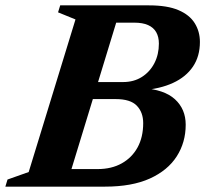

<svg xmlns="http://www.w3.org/2000/svg" viewBox="-49 -696 766 716"><path d="M312.5 -611.5 340 -676H506.5Q575 -676 616.5 -658.2Q658 -640.5 677.2 -609.5Q696.5 -578.5 696.5 -539.5Q696.5 -486 670.5 -447.5Q644.5 -409 596.2 -386.8Q548 -364.5 481 -359.5L480.5 -367.5Q563.5 -362.5 603.5 -325.8Q643.5 -289 643.5 -231Q643.5 -165 610 -112.8Q576.5 -60.5 509.8 -30.2Q443 0 342.5 0H134L149 -65.5H315Q367 -65.5 405 -86.8Q443 -108 464 -146.2Q485 -184.5 485 -237Q485 -277 461.2 -301.8Q437.5 -326.5 382.5 -326.5H226L248 -390H410Q450 -390 480 -409Q510 -428 526.8 -460.5Q543.5 -493 543.5 -533.5Q543.5 -558.5 533.5 -576Q523.5 -593.5 503.2 -602.5Q483 -611.5 452 -611.5ZM232.5 -623.5 167.5 -650 175.5 -676H404L197.5 0H-29L-21 -26.5L58 -54.5Z"/></svg>

Font: Newsreader 16pt 16pt
Style: Bold Italic
Weight: 700
Italic angle: -17°
Version: Version 1.003